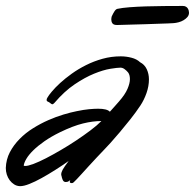

<svg xmlns="http://www.w3.org/2000/svg" viewBox="-117 -618 665 655"><path d="M361.8 -257.8Q346.2 -234.4 327.6 -210.9Q309.1 -187.5 291.7 -167Q274.4 -146.5 260.3 -130.9Q246.1 -115.2 238.8 -107.9Q226.6 -95.2 212.4 -80.1Q198.2 -64.9 185.3 -50.8Q172.4 -36.6 161.6 -24.7Q150.9 -12.7 145 -6.8Q137.2 1.5 134 4.2Q130.9 6.8 127.9 6.8Q127 6.8 126 6.3Q125 5.9 124 5.9Q121.1 5.9 121.1 2.9Q121.1 -2 123 -3.9Q118.7 -1 116 1Q113.3 2.9 106.9 2.9Q100.1 2.9 96.9 -4.4Q93.8 -11.7 92.8 -18.1Q91.8 -20 91.8 -22.9Q91.8 -29.8 96.9 -39.3Q102.1 -48.8 117.2 -68.8Q95.2 -53.2 71.3 -38.1Q47.4 -22.9 24.9 -10.5Q2.4 2 -16.6 9.5Q-35.6 17.1 -48.8 17.1Q-60.1 16.6 -68.8 11Q-77.6 5.4 -84 -3.2Q-90.3 -11.7 -93.8 -22.5Q-97.2 -33.2 -97.2 -44.9Q-96.2 -74.2 -83.3 -98.9Q-70.3 -123.5 -50 -144Q-29.8 -164.6 -4.4 -180.4Q21 -196.3 47.6 -208Q74.2 -219.7 99.6 -227.3Q125 -234.9 145 -238.8Q168.5 -243.7 186.5 -245.4Q204.6 -247.1 217.8 -247.1Q248.5 -247.1 257.8 -236.8Q266.1 -246.6 274.2 -255.1Q282.2 -263.7 289.1 -272Q309.6 -295.4 317.9 -314.7Q326.2 -334 326.2 -348.1Q326.2 -355 324.7 -360.8Q323.2 -366.7 319.8 -371.1Q314 -377.9 307.4 -382.6Q300.8 -387.2 293.9 -387.2Q283.2 -387.2 259.3 -383.3Q235.4 -379.4 204.1 -366.7Q172.9 -354 137.7 -330.3Q102.5 -306.6 68.8 -267.1Q64 -262.2 62 -262.2Q59.6 -262.2 56.9 -264.4Q54.2 -266.6 50.8 -269Q46.9 -270.5 44.4 -272.2Q42 -273.9 42 -276.9Q42 -280.8 44.9 -285.2Q48.8 -292.5 60.1 -305.9Q71.3 -319.3 88.4 -335Q105.5 -350.6 127.9 -366.7Q150.4 -382.8 176.8 -396Q203.1 -409.2 232.9 -417.5Q262.7 -425.8 294.9 -425.8Q313.5 -425.8 331.5 -421.1Q349.6 -416.5 360.8 -405.8Q376.5 -397.5 383.8 -381.6Q391.1 -365.7 391.1 -347.2Q391.1 -324.2 382.8 -300.5Q374.5 -276.9 361.8 -257.8ZM87.9 -167Q57.1 -151.9 34.4 -136Q11.7 -120.1 -3.4 -105.2Q-18.6 -90.3 -26.6 -76.9Q-34.7 -63.5 -36.1 -53.2Q-35.2 -51.8 -30.8 -51.8Q-21.5 -51.8 -2.7 -58.8Q16.1 -65.9 39.8 -78.1Q63.5 -90.3 90.3 -106Q117.2 -121.6 142.8 -138.7Q168.5 -155.8 191.2 -172.9Q213.9 -189.9 229 -205.1Q199.7 -205.1 166 -196.8Q132.3 -188.5 87.9 -167ZM527.8 -574.7Q527.8 -566.4 522.5 -560.1Q517.1 -553.7 509.3 -549.1Q501.5 -544.4 492.2 -542Q482.9 -539.6 475.6 -539.1Q471.7 -538.6 456.5 -538.1Q441.4 -537.6 421.1 -536.9Q400.9 -536.1 377.9 -535.4Q355 -534.7 335 -534.2Q314.9 -533.7 300.5 -533.2Q286.1 -532.7 282.7 -532.7Q270.5 -532.7 266.6 -538.3Q262.7 -543.9 262.7 -550.8Q262.7 -556.2 263.7 -560.1Q264.6 -564 265.6 -564.9Q268.1 -570.8 273.2 -578.9Q278.3 -586.9 283.7 -587.9Q299.8 -591.3 325 -593.3Q350.1 -595.2 379.9 -596.2Q409.7 -597.2 442.4 -597.4Q475.1 -597.7 506.8 -597.7Q513.2 -597.7 517.3 -595.2Q521.5 -592.8 523.7 -589.1Q525.9 -585.4 526.9 -581.5Q527.8 -577.6 527.8 -574.7Z"/></svg>

Font: Oregano
Style: Italic
Weight: 400
Italic angle: -12°
Designer: Astigmatic (AOETI)
Foundry: Astigmatic (AOETI)
Version: Version 1.000